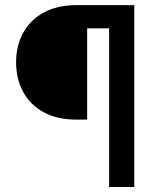

<svg xmlns="http://www.w3.org/2000/svg" viewBox="-20 -748 634 768"><path d="M511.7 -634.8H328.6V-269.5H287.1Q208.5 -269.5 154.3 -299.3Q100.1 -329.1 72.3 -381.1Q44.4 -433.1 44.4 -499Q44.4 -564.5 72.3 -616Q100.1 -667.5 154.3 -697.5Q208.5 -727.5 287.1 -727.5H511.7ZM416.5 0V-727.5H517.1V0Z"/></svg>

Font: V-Inter
Style: Medium-500
Weight: 500
Designer: Rasmus Andersson
Foundry: rsms
Version: Version 4.000;git-4146feb